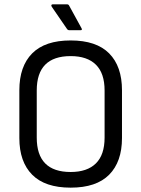

<svg xmlns="http://www.w3.org/2000/svg" viewBox="-20 -852 650 883"><path d="M305 11Q187 11 128 -48.5Q69 -108 69 -217V-437Q69 -547 128 -606.5Q187 -666 305 -666Q423 -666 482 -606.5Q541 -547 541 -437V-217Q541 -108 482 -48.5Q423 11 305 11ZM305 -61Q381 -61 421 -100.5Q461 -140 461 -219V-436Q461 -515 421 -554.5Q381 -594 305 -594Q149 -594 149 -436V-219Q149 -61 305 -61ZM299 -713Q292 -713 288 -719L218 -821Q215 -826 216.5 -829Q218 -832 222 -832H289Q295 -832 298 -826L355 -722Q360 -713 350 -713Z"/></svg>

Font: Sofia Sans Semi Condensed
Style: Regular
Weight: 400
Designer: Botio Nikoltchev, Ani Petrova
Foundry: lettersoup
Version: Version 4.100; ttfautohint (v1.8.4.7-5d5b)